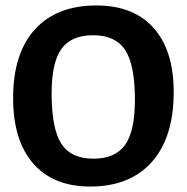

<svg xmlns="http://www.w3.org/2000/svg" viewBox="-20 -673 683 703"><path d="M333 -653Q469 -653 542.5 -570.5Q616 -488 616 -336Q616 -170 536 -80Q456 10 310 10Q175 10 101.5 -74.5Q28 -159 28 -314Q28 -477 107.5 -565Q187 -653 333 -653ZM321 -544Q241 -544 205 -494Q169 -444 169 -331Q169 -202 204.5 -147Q240 -92 322 -92Q402 -92 438 -142.5Q474 -193 474 -308Q474 -435 438.5 -489.5Q403 -544 321 -544Z"/></svg>

Font: Alegreya Sans SC
Style: Bold
Weight: 700
Designer: Juan Pablo del Peral
Foundry: Huerta Tipografica
Version: Version 2.007